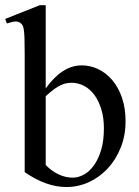

<svg xmlns="http://www.w3.org/2000/svg" viewBox="-24 -715 544 749"><path d="M465.8 -241.7Q465.8 -186.5 447 -139.4Q428.2 -92.3 396.5 -58.1Q364.7 -23.9 323 -4.6Q281.2 14.6 234.9 14.6Q196.3 14.6 156 0.5Q115.7 -13.7 72.3 -43.5V-506.3Q72.3 -543.9 71.5 -565.9Q70.8 -587.9 68.8 -599.6Q66.9 -611.3 64 -616.2Q61 -621.1 56.6 -624.5Q48.8 -631.3 37.4 -631.1Q25.9 -630.9 2.9 -623.5L-3.9 -641.1L131.3 -694.8H154.3V-370.1Q218.8 -460 294.4 -460Q328.6 -460 359.6 -445.1Q390.6 -430.2 414.3 -402.1Q438 -374 451.9 -333.5Q465.8 -293 465.8 -241.7ZM381.3 -213.9Q381.3 -255.9 371.1 -289.1Q360.8 -322.3 343.8 -345.2Q326.7 -368.2 303.7 -380.1Q280.8 -392.1 255.4 -392.1Q246.6 -392.1 236.3 -390.4Q226.1 -388.7 214.1 -383.3Q202.1 -377.9 187.5 -367.4Q172.9 -356.9 154.3 -339.8V-71.3Q177.7 -47.4 204.6 -34.7Q231.4 -22 259.8 -22Q281.7 -22 303.5 -33.9Q325.2 -45.9 342.5 -70.1Q359.9 -94.2 370.6 -130.1Q381.3 -166 381.3 -213.9Z"/></svg>

Font: 77c3410b9af429bc - subset of Doulos SIL
Style: Regular
Weight: 400
Designer: Walt Agee, Victor Gaultney, Peter Martin, Debbi Hosken
Foundry: SIL International
Version: Version 4.104